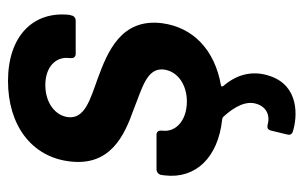

<svg xmlns="http://www.w3.org/2000/svg" viewBox="-156 -400 741 468"><g transform="rotate(-90 214.0 -166.5)"><path d="M391 -142C403 -241 322 -274 257 -298C204 -317 157 -330 162 -371C166 -402 197 -426 240 -426C285 -426 310 -400 306 -368V-364C305 -357 309 -352 316 -352H397C404 -352 410 -357 410 -364L411 -365C422 -456 359 -517 250 -517C144 -517 65 -461 54 -366C42 -267 118 -233 180 -211C232 -190 283 -179 278 -137C274 -105 243 -81 200 -81C154 -81 125 -108 129 -140V-143C130 -150 126 -155 119 -155H35C28 -155 22 -150 21 -143L20 -135C11 -60 63 -5 156 5C158 5 160 6 162 7C188 35 203 64 194 90C186 114 165 122 144 116C136 114 131 116 129 125L120 162C118 170 119 174 126 177C163 189 238 193 262 122C275 85 270 45 238 8C236 5 236 3 240 2C325 -13 381 -65 391 -142Z"/></g></svg>

Font: Barlow Semi Condensed SemiBold
Style: Italic
Weight: 600
Width: 4
Italic angle: -7°
Designer: Jeremy Tribby
Foundry: Tribby Type
Version: Version 1.422;hotconv 1.0.109;makeotfexe 2.5.65596